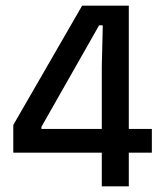

<svg xmlns="http://www.w3.org/2000/svg" viewBox="-20 -659 572 679"><path d="M435.5 0H340V-424L343.5 -569.5H330.5L126.5 -210.5V-166.5L88 -203H517V-119H27V-217L270.5 -639H435.5Z"/></svg>

Font: Anek Devanagari Medium Medium
Style: Regular
Weight: 500
Version: Version 1.003